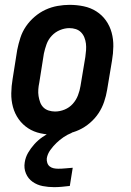

<svg xmlns="http://www.w3.org/2000/svg" viewBox="-20 -548 540 792"><path d="M206 8Q176 8 147.5 2Q119 -4 96 -19Q73 -34 57 -56.5Q41 -79 33.5 -106.5Q26 -134 26.5 -163.5Q27 -193 32 -222L51 -342Q56 -367 64 -392Q72 -417 87 -439Q102 -461 123 -479Q144 -497 168 -508Q192 -519 217.5 -523.5Q243 -528 267 -528Q297 -528 325.5 -522Q354 -516 377.5 -501Q401 -486 417 -463.5Q433 -441 440.5 -413.5Q448 -386 447.5 -356.5Q447 -327 442 -298L422 -178Q418 -153 409.5 -128Q401 -103 386.5 -81Q372 -59 351 -41Q330 -23 306 -12Q282 -1 256.5 3.5Q231 8 206 8ZM207 -88Q227 -88 246.5 -96Q266 -104 280 -119.5Q294 -135 301.5 -154.5Q309 -174 312 -193L332 -313Q334 -327 335 -341Q336 -355 334.5 -368Q333 -381 328 -393.5Q323 -406 314 -415Q305 -424 292.5 -428Q280 -432 266 -432Q247 -432 227.5 -424Q208 -416 193.5 -400.5Q179 -385 172 -365.5Q165 -346 161 -327L142 -207Q139 -193 138 -179Q137 -165 139 -152Q141 -139 145.5 -126.5Q150 -114 159 -105Q168 -96 181 -92Q194 -88 207 -88ZM203 224Q179 224 156 219.5Q133 215 114.5 202Q96 189 87 167.5Q78 146 82 122Q85 101 96 82Q107 63 122 46.5Q137 30 155 17.5Q173 5 193 -5L199 -8H277L276 0Q258 7 242 18Q226 29 212.5 42Q199 55 187.5 71Q176 87 173 105Q172 114 175 123.5Q178 133 185 138.5Q192 144 201 146Q210 148 220 148Q235 148 250 146.5Q265 145 280 144L268 219Q251 221 235 222.5Q219 224 203 224Z"/></svg>

Font: Iosevka SS04
Style: Bold Italic
Weight: 700
Italic angle: -9°
Monospace: yes
Designer: Belleve Invis
Foundry: Belleve Invis
Version: Version 19.0.0; ttfautohint (v1.8.4)